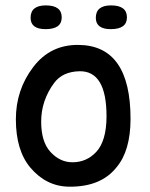

<svg xmlns="http://www.w3.org/2000/svg" viewBox="-20 -682 566 726"><path d="M399.9 -661.6Q460 -661.6 460 -616.2Q460 -571.8 398.9 -571.8Q342.3 -571.8 342.3 -614.7Q342.3 -661.6 399.9 -661.6ZM153.3 -661.6Q213.4 -661.6 213.4 -616.2Q213.4 -571.8 152.3 -571.8Q95.7 -571.8 95.7 -614.7Q95.7 -661.6 153.3 -661.6ZM280.3 -412.6Q216.3 -411.1 184.6 -368.2Q135.7 -301.8 135.7 -222.2Q135.7 -145.5 170.9 -107.4Q207 -68.4 253.9 -68.4Q307.1 -68.4 343.8 -107.4Q382.3 -148.9 382.8 -240.7Q383.3 -414.6 280.3 -412.6ZM276.4 -512.2Q474.1 -510.7 473.6 -231Q473.1 -111.8 420.9 -49.8Q362.3 24.9 242.2 23.9Q155.3 23.4 94.7 -48.3Q40 -113.3 40 -231Q40 -342.3 105.5 -428.2Q169.9 -513.2 276.4 -512.2Z"/></svg>

Font: Comic Relief LRS
Style: Regular
Weight: 400
Designer: Jeff Davis
Foundry: Loudifier
Version: Version 1.0